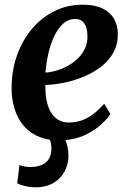

<svg xmlns="http://www.w3.org/2000/svg" viewBox="-20 -588 547 819"><path d="M129.5 211Q109.5 211 87.8 206Q66 201 53.5 193.5L63 116Q69.5 119 82.8 121.8Q96 124.5 109.5 124.5Q138 124 157.5 115.8Q177 107.5 187.5 91.2Q198 75 199 52Q199.5 37.5 197.8 26.8Q196 16 193 8Q148.5 1 117.2 -19.8Q86 -40.5 66.5 -71Q47 -101.5 38.2 -137.8Q29.5 -174 29.5 -211.5Q29.5 -287 52.5 -351.8Q75.5 -416.5 116.5 -465Q157.5 -513.5 212.8 -540.8Q268 -568 332.5 -568Q384.5 -568 417.2 -552Q450 -536 466 -508.2Q482 -480.5 482.5 -446Q483.5 -398.5 463 -362.5Q442.5 -326.5 408.2 -301Q374 -275.5 332.5 -259Q291 -242.5 249.5 -234.5Q208 -226.5 173.5 -225.5Q173 -190.5 178.5 -161.2Q184 -132 196.2 -110.5Q208.5 -89 227.8 -77.2Q247 -65.5 273 -65.5Q308 -65.5 335.8 -77.2Q363.5 -89 385.5 -107.2Q407.5 -125.5 424.5 -145.5L451 -101.5Q439 -82.5 412.5 -58Q386 -33.5 347.5 -14.2Q309 5 259 9.5Q264.5 23 268.2 39.8Q272 56.5 272 77.5Q272 110 256.8 140.8Q241.5 171.5 210 191.2Q178.5 211 129.5 211ZM174 -278.5Q195.5 -279.5 220.2 -286.8Q245 -294 268.8 -307Q292.5 -320 312 -338.8Q331.5 -357.5 342.8 -382Q354 -406.5 353 -436Q352 -471.5 339 -489.2Q326 -507 302.5 -507Q270.5 -507 247.5 -485.2Q224.5 -463.5 209 -428.8Q193.5 -394 185 -354.2Q176.5 -314.5 174 -278.5Z"/></svg>

Font: Merriweather 24pt
Style: Bold Italic
Weight: 700
Italic angle: -7.8°
Designer: Eben Sorkin
Foundry: Eben Sorkin
Version: Version 2.101